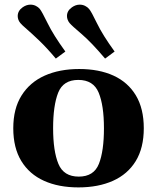

<svg xmlns="http://www.w3.org/2000/svg" viewBox="-20 -792 676 826"><path d="M37.1 -240.2Q37.1 -324.7 72.8 -381.3Q108.4 -438 172.1 -466.6Q235.8 -495.1 320.8 -495.1Q406.2 -495.1 468.5 -466.6Q530.8 -438 564.7 -381.3Q598.6 -324.7 598.6 -240.2Q598.6 -155.8 564 -99.1Q529.3 -42.5 466.1 -14.2Q402.8 14.2 317.4 14.2Q231.9 14.2 169.2 -14.2Q106.4 -42.5 71.8 -99.1Q37.1 -155.8 37.1 -240.2ZM208.5 -240.2Q208.5 -142.1 231.2 -87.2Q253.9 -32.2 318.8 -32.2Q383.8 -32.2 405.5 -87.2Q427.2 -142.1 427.2 -240.2Q427.2 -338.4 404.5 -393.3Q381.8 -448.2 316.9 -448.2Q252 -448.2 230.2 -393.1Q208.5 -337.9 208.5 -240.2ZM220.2 -540Q180.7 -586.9 148.2 -617.9Q115.7 -648.9 94.7 -667Q73.7 -685.1 67.4 -692.9Q62.5 -698.7 59.3 -706.5Q56.2 -714.4 56.2 -722.7Q56.2 -745.6 77.6 -760.7Q93.8 -772 110.8 -772Q123.5 -772 134 -766.8Q144.5 -761.7 151.4 -753.4Q160.6 -741.7 185.1 -691.7Q209.5 -641.6 261.2 -570.3ZM432.1 -540Q372.6 -610.4 330.8 -645.8Q289.1 -681.2 279.3 -692.9Q274.4 -698.7 271.2 -706.8Q268.1 -714.8 268.1 -723.1Q268.1 -745.6 289.6 -760.7Q305.7 -772 322.8 -772Q335.4 -772 345.9 -766.8Q356.4 -761.7 363.3 -753.4Q373 -742.2 397.2 -691.9Q421.4 -641.6 473.1 -570.3Z"/></svg>

Font: Gelasio
Style: Bold
Weight: 700
Designer: Eben Sorkin
Foundry: Eben Sorkin
Version: Version 1.008